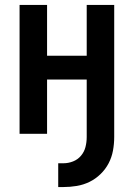

<svg xmlns="http://www.w3.org/2000/svg" viewBox="-20 -540 540 775"><path d="M215 215V119H236Q256 119 275 111.5Q294 104 307 88.5Q320 73 325 53.5Q330 34 330 13V-219H170V0H59V-520H170V-315H330V-520H441V13Q441 41 436 68Q431 95 418.5 119Q406 143 386 162.5Q366 182 341.5 194Q317 206 290 210.5Q263 215 236 215Z"/></svg>

Font: Iosevka Term Curly
Style: Bold
Weight: 700
Designer: Belleve Invis
Foundry: Belleve Invis
Version: Version 32.3.0